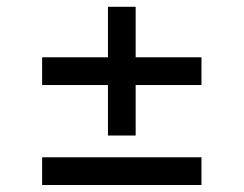

<svg xmlns="http://www.w3.org/2000/svg" viewBox="-20 -565 699 551"><path d="M369.3 -400.6H558.2V-321H369.3V-176.1H289.8V-321H100.9V-400.6H289.8V-545.5H369.3ZM100.9 -34.1V-113.6H558.2V-34.1Z"/></svg>

Font: TID UI
Style: Regular
Weight: 400
Designer: The TID Project Authors
Foundry: Bakken & Bæck
Version: Version 1.001;hotconv 1.0.109;makeotfexe 2.5.65596